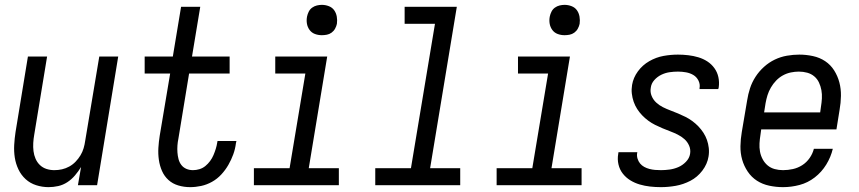

<svg xmlns="http://www.w3.org/2000/svg" viewBox="-20 -763 3540 791"><path d="M180 8Q154 8 129 0Q104 -8 85.5 -25Q67 -42 56 -65Q45 -88 41 -113.5Q37 -139 38.5 -166Q40 -193 44 -219L95 -530H174L121 -208Q118 -191 117 -174Q116 -157 118 -140.5Q120 -124 126.5 -109Q133 -94 144.5 -83Q156 -72 171.5 -67Q187 -62 204 -62Q220 -62 235.5 -65.5Q251 -69 265.5 -77Q280 -85 291.5 -97Q303 -109 311.5 -123Q320 -137 324.5 -152.5Q329 -168 331 -183L389 -530H467L380 0H301L314 -75Q303 -57 289 -40.5Q275 -24 257.5 -12.5Q240 -1 220 3.5Q200 8 180 8Z M763 8Q738 8 714.5 1Q691 -6 674 -21.5Q657 -37 647.5 -58.5Q638 -80 634.5 -104.5Q631 -129 632.5 -154Q634 -179 638 -204L681 -460H576V-530H692L726 -735H805L771 -530H926V-460H759L715 -192Q712 -178 711 -163.5Q710 -149 711 -135Q712 -121 715.5 -107.5Q719 -94 727 -83.5Q735 -73 747.5 -67.5Q760 -62 775 -62Q788 -62 801.5 -66Q815 -70 826 -79Q837 -88 845.5 -99.5Q854 -111 859.5 -124Q865 -137 869 -150Q873 -163 875 -176Q875 -177 875.5 -178.5Q876 -180 876 -182H954Q953 -180 953 -177.5Q953 -175 952 -173Q949 -149 941 -127Q933 -105 921 -84Q909 -63 892 -44.5Q875 -26 853.5 -14Q832 -2 809 3Q786 8 763 8Z M1026 0V-70H1173L1238 -460H1114V-530H1328L1252 -70H1376V0ZM1306 -618Q1291 -618 1277.5 -623Q1264 -628 1255.5 -639.5Q1247 -651 1244.5 -665.5Q1242 -680 1245 -695Q1247 -705 1252 -715Q1257 -725 1266 -731.5Q1275 -738 1285.5 -740.5Q1296 -743 1306 -743Q1321 -743 1335 -737.5Q1349 -732 1357 -720.5Q1365 -709 1367.5 -694.5Q1370 -680 1368 -665Q1366 -655 1360.5 -645Q1355 -635 1346 -628.5Q1337 -622 1326.5 -620Q1316 -618 1306 -618Z M1526 0V-70H1673L1772 -665H1647V-735H1862L1752 -70H1876V0Z M2026 0V-70H2173L2238 -460H2114V-530H2328L2252 -70H2376V0ZM2306 -618Q2291 -618 2277.5 -623Q2264 -628 2255.5 -639.5Q2247 -651 2244.5 -665.5Q2242 -680 2245 -695Q2247 -705 2252 -715Q2257 -725 2266 -731.5Q2275 -738 2285.5 -740.5Q2296 -743 2306 -743Q2321 -743 2335 -737.5Q2349 -732 2357 -720.5Q2365 -709 2367.5 -694.5Q2370 -680 2368 -665Q2366 -655 2360.5 -645Q2355 -635 2346 -628.5Q2337 -622 2326.5 -620Q2316 -618 2306 -618Z M2703 8Q2680 8 2658 5.5Q2636 3 2615.5 -3Q2595 -9 2577 -20Q2559 -31 2546 -47.5Q2533 -64 2528 -85.5Q2523 -107 2527 -129Q2527 -131 2527.5 -133Q2528 -135 2528 -136H2606Q2606 -136 2605.5 -135Q2605 -134 2605 -133Q2603 -121 2606.5 -109.5Q2610 -98 2617 -89.5Q2624 -81 2634 -75.5Q2644 -70 2655.5 -67Q2667 -64 2678.5 -63Q2690 -62 2703 -62Q2720 -62 2738.5 -64.5Q2757 -67 2774.5 -74.5Q2792 -82 2806 -96.5Q2820 -111 2823 -129Q2826 -147 2819 -163Q2812 -179 2799.5 -190Q2787 -201 2772 -208.5Q2757 -216 2741 -222Q2725 -228 2709.5 -234.5Q2694 -241 2679 -248.5Q2664 -256 2650.5 -266Q2637 -276 2625.5 -288Q2614 -300 2605 -314Q2596 -328 2590.5 -344Q2585 -360 2583 -377.5Q2581 -395 2584 -413Q2589 -443 2608 -469Q2627 -495 2655 -511Q2683 -527 2713 -532.5Q2743 -538 2773 -538Q2794 -538 2815.5 -535.5Q2837 -533 2857 -527Q2877 -521 2894 -510Q2911 -499 2923 -482.5Q2935 -466 2939.5 -445.5Q2944 -425 2941 -403Q2940 -401 2940 -399.5Q2940 -398 2939 -396H2862Q2862 -397 2862 -398Q2862 -399 2862 -400Q2865 -416 2857.5 -431Q2850 -446 2836.5 -454Q2823 -462 2806.5 -465Q2790 -468 2773 -468Q2756 -468 2738.5 -465.5Q2721 -463 2704.5 -455Q2688 -447 2675.5 -433Q2663 -419 2661 -401Q2658 -384 2664.5 -368Q2671 -352 2683.5 -340.5Q2696 -329 2711 -321.5Q2726 -314 2742 -308Q2758 -302 2773.5 -295.5Q2789 -289 2804 -281.5Q2819 -274 2832.5 -264Q2846 -254 2857.5 -242Q2869 -230 2878 -216Q2887 -202 2892.5 -186.5Q2898 -171 2900 -153.5Q2902 -136 2899 -118Q2894 -87 2873.5 -60Q2853 -33 2824 -18Q2795 -3 2764 2.5Q2733 8 2703 8Z M3206 8Q3177 8 3149 2Q3121 -4 3098.5 -18.5Q3076 -33 3060.5 -56Q3045 -79 3037.5 -105.5Q3030 -132 3030.5 -161Q3031 -190 3036 -219L3058 -349Q3062 -375 3070 -399.5Q3078 -424 3092.5 -446.5Q3107 -469 3127.5 -487.5Q3148 -506 3172 -517.5Q3196 -529 3222 -533.5Q3248 -538 3273 -538Q3301 -538 3329 -532Q3357 -526 3379.5 -511Q3402 -496 3416.5 -473Q3431 -450 3438 -423.5Q3445 -397 3444.5 -368Q3444 -339 3439 -311L3426 -230H3116L3113 -208Q3110 -190 3109 -172.5Q3108 -155 3111 -138.5Q3114 -122 3122 -107Q3130 -92 3142.5 -81.5Q3155 -71 3171.5 -66.5Q3188 -62 3206 -62Q3226 -62 3246.5 -66.5Q3267 -71 3285 -82.5Q3303 -94 3315.5 -112Q3328 -130 3333 -150H3411Q3403 -116 3384 -85Q3365 -54 3336.5 -32Q3308 -10 3274 -1Q3240 8 3206 8ZM3128 -300H3359L3362 -322Q3365 -340 3366 -357.5Q3367 -375 3364 -391.5Q3361 -408 3354 -423Q3347 -438 3334.5 -448.5Q3322 -459 3305.5 -463.5Q3289 -468 3271 -468Q3255 -468 3238 -464.5Q3221 -461 3205.5 -452.5Q3190 -444 3177.5 -431Q3165 -418 3156 -402.5Q3147 -387 3142 -371Q3137 -355 3134 -338Z"/></svg>

Font: Iosevka Curly Oblique
Style: Regular
Weight: 400
Italic angle: -9°
Monospace: yes
Designer: Belleve Invis
Foundry: Belleve Invis
Version: Version 11.1.0; ttfautohint (v1.8.3)